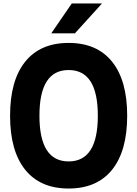

<svg xmlns="http://www.w3.org/2000/svg" viewBox="-20 -1066 790 1105"><path d="M375 19Q212 19 125 -89Q38 -197 38 -400Q38 -603 125 -711Q212 -819 375 -819Q538 -819 625 -711Q712 -603 712 -400Q712 -197 625 -89Q538 19 375 19ZM375 -137Q459 -137 501 -202.5Q543 -268 543 -400Q543 -532 501 -597.5Q459 -663 375 -663Q291 -663 249 -597.5Q207 -532 207 -400Q207 -268 249 -202.5Q291 -137 375 -137ZM275 -874 393 -1046H567L411 -874Z"/></svg>

Font: Martian Mono SemiExpanded SemiExpanded
Style: Bold
Weight: 700
Width: 6
Monospace: yes
Version: Version 1.000